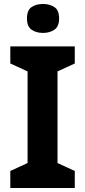

<svg xmlns="http://www.w3.org/2000/svg" viewBox="-20 -948 429 968"><path d="M357 0H32V-86L119 -126V-588L32 -628V-714H357V-628L270 -588V-126L357 -86ZM197 -928Q230 -928 254 -912.5Q278 -897 278 -855Q278 -814 254 -798Q230 -782 197 -782Q163 -782 139.5 -798Q116 -814 116 -855Q116 -897 139.5 -912.5Q163 -928 197 -928Z"/></svg>

Font: Noto Sans
Style: Bold
Weight: 700
Designer: Monotype Design Team
Foundry: Monotype Imaging Inc.
Version: Version 2.000;GOOG;noto-source:20170915:90ef993387c0; ttfaut